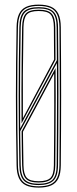

<svg xmlns="http://www.w3.org/2000/svg" viewBox="-20 -826 342 851"><path d="M151.5 5.5Q116.2 5.5 95 -4.6Q73.8 -14.8 63.9 -36.5Q54 -58.2 53.5 -93.5Q52 -175.8 51.2 -251Q50.5 -326.2 50.5 -399.5Q50.5 -472.8 51.2 -548.1Q52 -623.5 53.5 -705.5Q54 -741.2 63.9 -763.1Q73.8 -785 95 -795.2Q116.2 -805.5 151.5 -805.5Q185 -805.5 206.6 -795.9Q228.2 -786.2 238.8 -764.5Q249.2 -742.8 249.5 -705.5Q250.2 -626.5 250.6 -551.5Q251 -476.5 251 -402.2Q251 -328 250.6 -251.6Q250.2 -175.2 249.5 -93.5Q249.2 -57 238.8 -35.2Q228.2 -13.5 206.6 -4Q185 5.5 151.5 5.5ZM151.5 -22.8Q189.2 -22.8 203.9 -37.9Q218.5 -53 218.8 -93Q219.5 -168 219.9 -232.8Q220.2 -297.5 220.4 -362.1Q220.5 -426.8 220.2 -500.5L81.8 -242.2Q82 -220.2 82.2 -206.8Q82.5 -193.2 82.6 -180.5Q82.8 -167.8 83.1 -148.2Q83.5 -128.8 84 -94Q84.8 -54 98.6 -38.4Q112.5 -22.8 151.5 -22.8ZM151.5 -17Q110 -17 94.4 -34.1Q78.8 -51.2 78 -94Q77.5 -117 77.1 -137.2Q76.8 -157.5 76.5 -182.4Q76.2 -207.2 75.8 -244L226.2 -524.5Q226.8 -462.8 226.8 -392.8Q226.8 -322.8 226.2 -247.4Q225.8 -172 225 -94Q224.8 -51 208.6 -34Q192.5 -17 151.5 -17ZM151.5 -11.5Q194.2 -11.5 212.5 -29.2Q230.8 -47 231.2 -93.8Q231.8 -170.2 232.2 -247.6Q232.8 -325 232.8 -400.5Q232.8 -476 232.2 -546.5L69.5 -244.2Q69.8 -222.8 69.9 -210.9Q70 -199 70.2 -187.2Q70.5 -175.5 70.8 -154.5Q71 -133.5 71.8 -94Q72.5 -48 90 -29.8Q107.5 -11.5 151.5 -11.5ZM151.5 -0.2Q183.5 -0.2 203.8 -9.2Q224 -18.2 233.5 -38.8Q243 -59.2 243.5 -93.8Q244 -172 244.5 -246.8Q245 -321.5 245 -395.9Q245 -470.2 244.5 -547Q244 -623.8 243.5 -705.5Q243 -740.5 233.5 -761.1Q224 -781.8 203.8 -790.8Q183.5 -799.8 151.5 -799.8Q118.5 -799.8 98.5 -790.4Q78.5 -781 69.4 -760.4Q60.2 -739.8 59.5 -705.5Q58 -622.5 57.2 -547.6Q56.5 -472.8 56.5 -400.2Q56.5 -327.8 57.2 -252.6Q58 -177.5 59.5 -93.8Q60.5 -43 81.4 -21.6Q102.2 -0.2 151.5 -0.2ZM151.5 -5.8Q104.5 -5.8 85.5 -25.8Q66.5 -45.8 65.8 -93.8Q64.2 -177.8 63.5 -253.2Q62.8 -328.8 62.8 -401.4Q62.8 -474 63.5 -548.8Q64.2 -623.5 65.8 -705.5Q66.5 -754.5 85.5 -774.4Q104.5 -794.2 151.5 -794.2Q196.2 -794.2 216.5 -775Q236.8 -755.8 237.2 -705.5Q238 -631.5 238.5 -558Q239 -484.5 239 -409.4Q239 -334.2 238.5 -255.9Q238 -177.5 237.2 -93.8Q236.8 -44 216.4 -24.9Q196 -5.8 151.5 -5.8ZM69.5 -256.8 232 -559.2Q232 -581.5 231.8 -605.8Q231.5 -630 231.4 -655.1Q231.2 -680.2 231 -705.2Q230.8 -751 213.5 -769.8Q196.2 -788.5 151.5 -788.5Q107.5 -788.5 90 -770.1Q72.5 -751.8 71.8 -705.2Q70.5 -624.2 69.6 -552.6Q68.8 -481 68.8 -409.4Q68.8 -337.8 69.5 -256.8ZM75.5 -279Q75 -358.5 75.1 -428Q75.2 -497.5 76 -564.8Q76.8 -632 78 -705.2Q78.8 -748.5 94.4 -765.8Q110 -783 151.5 -783Q193.5 -783 209.1 -765.5Q224.8 -748 225 -705.2Q225.2 -669.2 225.5 -632Q225.8 -594.8 226 -561ZM81.5 -302.2 219.8 -562.2Q219.5 -596.8 219.2 -632.1Q219 -667.5 218.8 -705Q218.5 -745.2 204.8 -761.2Q191 -777.2 151.5 -777.2Q112.5 -777.2 98.6 -761.4Q84.8 -745.5 84 -705Q82 -587.2 81.4 -492.9Q80.8 -398.5 81.5 -302.2Z"/></svg>

Font: Big Shoulders Inline Display ExtraLight
Style: Regular
Weight: 250
Version: Version 2.002